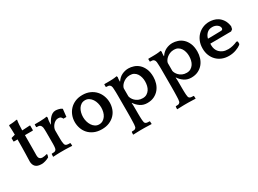

<svg xmlns="http://www.w3.org/2000/svg" viewBox="-39 -1357 3170 2359"><g transform="rotate(-30 1545.5 -178.0)"><path d="M308 -400H198Q198 -342 197.5 -292.5Q197 -243 197 -206.5Q197 -170 196.5 -147Q196 -124 196 -119Q196 -80 211 -67Q226 -54 246 -54Q261 -54 280 -57Q299 -60 312 -65L318 -54L308 -21Q281 -6 252.5 2.5Q224 11 200 11Q139 11 113 -17Q87 -45 87 -89Q87 -98 88 -124.5Q89 -151 90 -191.5Q91 -232 92 -285Q93 -338 93 -400H41L37 -405V-449L41 -453L93 -467Q93 -499 91.5 -532.5Q90 -566 88 -598L95 -604L109 -605Q116 -605 128.5 -606Q141 -607 155 -608.5Q169 -610 181.5 -612Q194 -614 200 -616L209 -612Q204 -587 201 -545.5Q198 -504 198 -467L308 -473L313 -469V-405Z M540 -354Q550 -373 562.5 -394Q575 -415 591 -433Q607 -451 627.5 -463Q648 -475 674 -475Q682 -475 693.5 -473.5Q705 -472 716.5 -469Q728 -466 739 -462Q750 -458 756 -453L763 -447L751 -339H708Q705 -351 692.5 -363.5Q680 -376 654 -376Q631 -376 612 -364.5Q593 -353 579 -336Q565 -319 557 -299.5Q549 -280 549 -264V-195Q549 -157 549.5 -138Q550 -119 551 -105Q553 -83 556.5 -69.5Q560 -56 568 -49Q572 -45 580.5 -42.5Q589 -40 598 -39Q607 -38 615.5 -38Q624 -38 629 -38L634 -33L636 0L634 4Q628 4 614 3Q600 2 584 1.5Q568 1 554 0.5Q540 0 534 0H470Q463 0 448.5 0.5Q434 1 418 1.5Q402 2 387.5 3Q373 4 366 4L365 0L367 -34L370 -38Q387 -38 402 -39.5Q417 -41 425 -49Q433 -56 436.5 -67Q440 -78 442 -105Q443 -117 443 -137Q443 -157 443 -193V-266Q443 -287 443 -301.5Q443 -316 442.5 -327Q442 -338 441.5 -347Q441 -356 440 -366Q438 -376 434 -385Q430 -394 427 -397Q417 -410 402 -412Q387 -414 371 -414L367 -418V-452L371 -455H389Q411 -455 446 -455.5Q481 -456 507 -459L542 -464L548 -445Q542 -426 539.5 -402Q537 -378 537 -355Z M1054 -475Q1113 -475 1159 -454.5Q1205 -434 1236.5 -399.5Q1268 -365 1284.5 -320Q1301 -275 1301 -227Q1301 -181 1286 -138Q1271 -95 1240 -62Q1209 -29 1163 -9Q1117 11 1056 11Q993 11 946 -10Q899 -31 868.5 -65Q838 -99 823 -142.5Q808 -186 808 -232Q808 -281 825 -325Q842 -369 873.5 -402.5Q905 -436 950.5 -455.5Q996 -475 1054 -475ZM1055 -58Q1086 -58 1109.5 -72.5Q1133 -87 1149 -110.5Q1165 -134 1172.5 -164.5Q1180 -195 1180 -227Q1180 -258 1171.5 -289.5Q1163 -321 1146.5 -346Q1130 -371 1106 -387Q1082 -403 1051 -403Q1019 -403 995.5 -388Q972 -373 957 -349Q942 -325 934.5 -295Q927 -265 927 -234Q927 -202 935.5 -171Q944 -140 960.5 -114.5Q977 -89 1001 -73.5Q1025 -58 1055 -58Z M1540 -386Q1572 -434 1616 -454.5Q1660 -475 1707 -475Q1742 -475 1780.5 -462.5Q1819 -450 1850.5 -421.5Q1882 -393 1902.5 -346.5Q1923 -300 1923 -232Q1923 -186 1909.5 -142.5Q1896 -99 1868.5 -65Q1841 -31 1799 -10Q1757 11 1700 11Q1646 11 1604.5 -16Q1563 -43 1534 -87L1531 -85Q1533 -68 1533.5 -48.5Q1534 -29 1534 8Q1534 41 1534 64Q1534 87 1534.5 104Q1535 121 1535.5 133.5Q1536 146 1537 159Q1539 179 1541.5 190Q1544 201 1552 207Q1560 215 1577 217Q1594 219 1610 219L1613 222L1615 257L1614 260Q1607 260 1592 259.5Q1577 259 1561 258.5Q1545 258 1530 257.5Q1515 257 1508 257H1456Q1449 257 1435 257.5Q1421 258 1405 258.5Q1389 259 1375 259.5Q1361 260 1354 260L1352 257L1354 223L1359 219Q1374 219 1388.5 217.5Q1403 216 1411 207Q1419 201 1421.5 190Q1424 179 1426 159Q1427 142 1427.5 127.5Q1428 113 1428.5 95Q1429 77 1429.5 51.5Q1430 26 1430 -15V-186Q1430 -227 1430 -253.5Q1430 -280 1429.5 -299Q1429 -318 1428 -333Q1427 -348 1426 -366Q1425 -377 1421 -385.5Q1417 -394 1414 -397Q1405 -409 1390 -411.5Q1375 -414 1358 -414L1354 -418V-452L1358 -455H1376Q1388 -455 1404 -455Q1420 -455 1437.5 -455.5Q1455 -456 1471.5 -456.5Q1488 -457 1501 -459L1536 -464L1542 -445Q1539 -438 1538 -419.5Q1537 -401 1537 -388ZM1807 -235Q1807 -265 1799.5 -293.5Q1792 -322 1777 -344.5Q1762 -367 1738.5 -380.5Q1715 -394 1683 -394Q1649 -394 1622.5 -382.5Q1596 -371 1577.5 -354.5Q1559 -338 1548.5 -320Q1538 -302 1537 -289V-178Q1539 -165 1548.5 -146.5Q1558 -128 1575.5 -110.5Q1593 -93 1619 -81Q1645 -69 1681 -69Q1714 -69 1738 -83.5Q1762 -98 1777.5 -121Q1793 -144 1800 -174Q1807 -204 1807 -235Z M2164 -386Q2196 -434 2240 -454.5Q2284 -475 2331 -475Q2366 -475 2404.5 -462.5Q2443 -450 2474.5 -421.5Q2506 -393 2526.5 -346.5Q2547 -300 2547 -232Q2547 -186 2533.5 -142.5Q2520 -99 2492.5 -65Q2465 -31 2423 -10Q2381 11 2324 11Q2270 11 2228.5 -16Q2187 -43 2158 -87L2155 -85Q2157 -68 2157.5 -48.5Q2158 -29 2158 8Q2158 41 2158 64Q2158 87 2158.5 104Q2159 121 2159.5 133.5Q2160 146 2161 159Q2163 179 2165.5 190Q2168 201 2176 207Q2184 215 2201 217Q2218 219 2234 219L2237 222L2239 257L2238 260Q2231 260 2216 259.5Q2201 259 2185 258.5Q2169 258 2154 257.5Q2139 257 2132 257H2080Q2073 257 2059 257.5Q2045 258 2029 258.5Q2013 259 1999 259.5Q1985 260 1978 260L1976 257L1978 223L1983 219Q1998 219 2012.5 217.5Q2027 216 2035 207Q2043 201 2045.5 190Q2048 179 2050 159Q2051 142 2051.5 127.5Q2052 113 2052.5 95Q2053 77 2053.5 51.5Q2054 26 2054 -15V-186Q2054 -227 2054 -253.5Q2054 -280 2053.5 -299Q2053 -318 2052 -333Q2051 -348 2050 -366Q2049 -377 2045 -385.5Q2041 -394 2038 -397Q2029 -409 2014 -411.5Q1999 -414 1982 -414L1978 -418V-452L1982 -455H2000Q2012 -455 2028 -455Q2044 -455 2061.5 -455.5Q2079 -456 2095.5 -456.5Q2112 -457 2125 -459L2160 -464L2166 -445Q2163 -438 2162 -419.5Q2161 -401 2161 -388ZM2431 -235Q2431 -265 2423.5 -293.5Q2416 -322 2401 -344.5Q2386 -367 2362.5 -380.5Q2339 -394 2307 -394Q2273 -394 2246.5 -382.5Q2220 -371 2201.5 -354.5Q2183 -338 2172.5 -320Q2162 -302 2161 -289V-178Q2163 -165 2172.5 -146.5Q2182 -128 2199.5 -110.5Q2217 -93 2243 -81Q2269 -69 2305 -69Q2338 -69 2362 -83.5Q2386 -98 2401.5 -121Q2417 -144 2424 -174Q2431 -204 2431 -235Z M3053 -255 3029 -237Q2975 -237 2922.5 -236Q2870 -235 2815 -235H2733Q2732 -228 2732 -221.5Q2732 -215 2732 -209Q2732 -183 2741 -157Q2750 -131 2769.5 -110.5Q2789 -90 2819 -77.5Q2849 -65 2892 -65Q2923 -65 2957.5 -73.5Q2992 -82 3022 -96L3039 -89V-53L3029 -42Q3005 -23 2958.5 -6Q2912 11 2858 11Q2805 11 2761.5 -6.5Q2718 -24 2686.5 -56Q2655 -88 2637.5 -132Q2620 -176 2620 -230Q2620 -285 2638 -330Q2656 -375 2687.5 -407Q2719 -439 2761.5 -457Q2804 -475 2853 -475Q2879 -475 2911.5 -468Q2944 -461 2974 -441.5Q3004 -422 3028 -386.5Q3052 -351 3061 -293ZM2854 -400Q2805 -400 2775.5 -370.5Q2746 -341 2738 -302H2788Q2823 -302 2857 -303.5Q2891 -305 2926 -305Q2939 -305 2945 -312.5Q2951 -320 2951 -328Q2951 -358 2922 -379Q2893 -400 2854 -400Z"/></g></svg>

Font: QuattrocentoBold
Style: Bold
Weight: 700
Designer: Pablo Impallari
Foundry: Pablo Impallari, Igino Marini, Branda Gallo
Version: Version 2.000